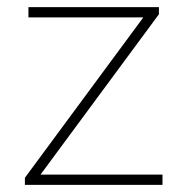

<svg xmlns="http://www.w3.org/2000/svg" viewBox="-20 -520 527 540"><path d="M94 -29H437V0H50V-20L383 -471H60V-500H427V-480Z"/></svg>

Font: Fivo Sans Thin
Style: Regular
Weight: 250
Foundry: Alexander Slobzheninov
Version: 1.0